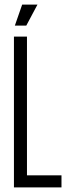

<svg xmlns="http://www.w3.org/2000/svg" viewBox="-20 -820 295 840"><path d="M41 0V-660H98V-53H249V0ZM95 -708H45L77 -800H144Z"/></svg>

Font: Bricolage Grotesque 48pt Condensed ExtraLight
Style: Regular
Weight: 200
Width: 3
Designer: Mathieu Triay
Foundry: Atelier Triay
Version: Version 1.000; ttfautohint (v1.8.4.7-5d5b);gftools[0.9.32]